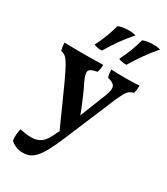

<svg xmlns="http://www.w3.org/2000/svg" viewBox="-233 -821 1018 1170"><g transform="rotate(30 276.5 -235.5)"><path d="M387 -298Q411 -357 400 -378Q389 -399 350 -406Q346 -418 344 -432Q342 -446 342 -460Q365 -459 390 -458.5Q415 -458 441 -458Q468 -458 493 -458.5Q518 -459 540 -461Q540 -448 538.5 -433.5Q537 -419 532 -406Q515 -402 503 -393Q491 -384 480.5 -365Q470 -346 455 -313L308 37Q280 105 257 147Q234 189 213.5 211Q193 233 172.5 241Q152 249 128 249Q97 249 74.5 238.5Q52 228 40 216Q36 199 38 174Q40 149 45 132Q62 136 83 139Q104 142 126 142Q157 142 181 129.5Q205 117 223 88Q234 71 260.5 13.5Q287 -44 318 -124ZM261 33Q237 -22 209 -83Q181 -144 155.5 -202Q130 -260 109 -302Q89 -344 75 -365Q61 -386 48.5 -394.5Q36 -403 21 -406Q17 -417 15 -431.5Q13 -446 13 -460Q42 -459 75 -458.5Q108 -458 139 -458Q171 -458 212.5 -458.5Q254 -459 285 -460Q285 -445 282.5 -430.5Q280 -416 276 -406Q227 -398 220.5 -378Q214 -358 239 -307Q254 -278 270.5 -240.5Q287 -203 302.5 -164.5Q318 -126 330 -92ZM407 -531Q392 -530 376.5 -533Q361 -536 351 -541Q375 -589 390 -629Q405 -669 415 -708Q436 -716 457 -718.5Q478 -721 498 -720Q509 -720 519.5 -718Q530 -716 538 -714Q503 -674 468.5 -625.5Q434 -577 407 -531ZM234 -531Q219 -530 203.5 -533Q188 -536 178 -541Q202 -589 217 -629Q232 -669 242 -708Q263 -716 284.5 -718.5Q306 -721 325 -720Q336 -720 346.5 -718Q357 -716 365 -714Q330 -674 295.5 -625.5Q261 -577 234 -531Z"/></g></svg>

Font: Vollkorn SemiBold
Style: Regular
Weight: 600
Designer: Friedrich Althausen
Foundry: Friedrich Althausen
Version: Version 5.000